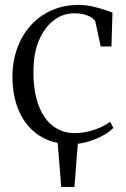

<svg xmlns="http://www.w3.org/2000/svg" viewBox="-20 -558 496 758"><path d="M221.5 180Q220 153.5 217.2 121.2Q214.5 89 211.8 56.8Q209 24.5 207 -1.5H288.5Q285.5 28.5 283 59.8Q280.5 91 278.5 121.8Q276.5 152.5 274 180ZM260 11Q186.5 11 134.8 -23Q83 -57 56 -117.5Q29 -178 29 -256Q29 -313.5 46.8 -364.5Q64.5 -415.5 98.8 -454.8Q133 -494 181.5 -516.2Q230 -538.5 291 -538.5Q318.5 -538.5 345 -532.5Q371.5 -526.5 392.5 -519.5Q413.5 -512.5 424 -508.5L420 -374.5H377.5L357 -470.5Q356 -476.5 346.5 -484.8Q337 -493 318.5 -499.2Q300 -505.5 271.5 -505.5Q229 -505.5 192.5 -478Q156 -450.5 134 -399Q112 -347.5 112 -275Q111.5 -217.5 123 -172.2Q134.5 -127 155.8 -96Q177 -65 207 -48.8Q237 -32.5 274.5 -32.5Q303 -32.5 330 -39.2Q357 -46 379 -56.2Q401 -66.5 415 -77L427.5 -53Q410.5 -36 383.2 -21.2Q356 -6.5 324.2 2.2Q292.5 11 260 11Z"/></svg>

Font: Merriweather 96pt Light
Style: Regular
Weight: 300
Version: Version 2.100